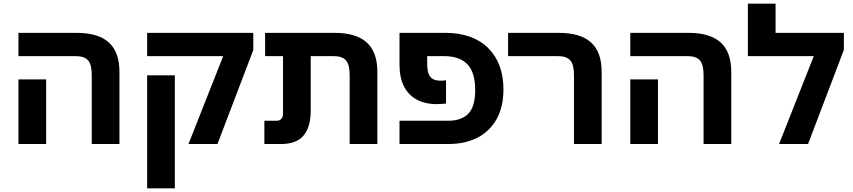

<svg xmlns="http://www.w3.org/2000/svg" viewBox="-20 -780 4621 1040"><path d="M477 0V-374Q477 -430 457 -453Q437 -476 390 -476H80V-602H396Q512 -602 569.5 -550Q627 -498 627 -391V0ZM80 0V-350H230V0Z M1001 0 1189 -476H777V-602H1352V-509L1158 0ZM777 240V-372H927V240Z M1874 0V-374Q1874 -430 1854 -453Q1834 -476 1787 -476H1416V-602H1793Q1909 -602 1966.5 -550Q2024 -498 2024 -391V0ZM1412 0V-126H1479Q1494 -126 1503.5 -136Q1513 -146 1513 -165V-558H1663V-182Q1663 -91 1624 -45.5Q1585 0 1503 0Z M2144 0V-126H2409Q2479 -126 2516.5 -164Q2554 -202 2554 -293Q2554 -387 2512 -431.5Q2470 -476 2384 -476H2214V-602H2394Q2466 -602 2524 -581.5Q2582 -561 2623 -521Q2664 -481 2685.5 -424.5Q2707 -368 2707 -296Q2707 -201 2670 -135Q2633 -69 2566.5 -34.5Q2500 0 2409 0ZM2347 -216Q2282 -216 2236.5 -241Q2191 -266 2167.5 -313.5Q2144 -361 2144 -429V-602H2294V-437Q2294 -397 2303 -377Q2312 -357 2328.5 -350Q2345 -343 2366 -343Q2374 -343 2381.5 -343.5Q2389 -344 2396 -345V-219Q2385 -218 2371.5 -217Q2358 -216 2347 -216Z M3089 0V-374Q3089 -430 3069 -453Q3049 -476 3002 -476H2732V-602H3008Q3124 -602 3181.5 -550Q3239 -498 3239 -391V0Z M3791 0V-374Q3791 -430 3771 -453Q3751 -476 3704 -476H3394V-602H3710Q3826 -602 3883.5 -550Q3941 -498 3941 -391V0ZM3394 0V-350H3544V0Z M4181 -602H4551V-510L4357 0H4200L4388 -476H4031V-760H4181Z"/></svg>

Font: Noto Sans Hebrew
Style: Bold
Weight: 700
Designer: Monotype Design Team
Foundry: Monotype Imaging Inc.
Version: Version 2.003